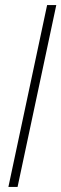

<svg xmlns="http://www.w3.org/2000/svg" viewBox="-20 -734 241 754"><path d="M13 0H49L201 -714H165Z"/></svg>

Font: Noto Sans ExtraCondensed ExtraLight
Style: Italic
Weight: 200
Width: 2
Italic angle: -12°
Designer: Monotype Design Team
Foundry: Monotype Imaging Inc.
Version: Version 2.013